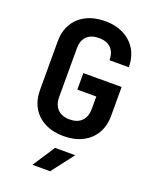

<svg xmlns="http://www.w3.org/2000/svg" viewBox="-175 -839 949 1177"><g transform="rotate(20 299.5 -250.0)"><path d="M184.6 240.2 279.3 95.2H411.1L299.8 240.2ZM303.2 9.8Q232.9 9.8 180.7 -16.6Q128.9 -43 100.1 -91.3Q71.8 -139.6 71.3 -206.1V-523.9Q71.3 -589.8 100.1 -638.7Q128.4 -687 180.7 -713.4Q232.4 -739.7 303.2 -740.2Q373 -740.2 424.8 -713.4Q476.6 -687 505.9 -638.7Q534.7 -590.3 535.2 -523.9H409.2Q409.2 -574.7 381.3 -602.5Q354 -629.9 303.2 -629.9Q252.9 -629.9 224.6 -603Q196.8 -576.2 196.3 -524.9V-206.1Q196.3 -155.3 224.6 -127Q252.4 -99.1 303.2 -99.1Q354 -99.1 381.3 -127Q408.7 -154.8 409.2 -206.1V-287.1H285.6V-395H535.2V-206.1Q535.2 -140.1 505.9 -91.3Q477.1 -43 424.8 -16.6Q373 9.8 303.2 9.8Z"/></g></svg>

Font: UDEV Gothic 35
Style: Bold
Weight: 700
Version: v2.1.0; ttfautohint (v1.8.4.7-5d5b-dirty) -l 6 -r 45 -G 200 